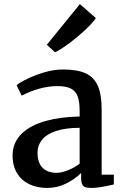

<svg xmlns="http://www.w3.org/2000/svg" viewBox="-20 -906 601 937"><path d="M368.7 -362.8Q368.7 -409.7 358.9 -435.8Q349.1 -461.9 326.2 -473.6Q303.2 -485.8 259.8 -485.8Q177.7 -485.8 85.9 -439.5H85.4L61 -490.2Q75.7 -503.4 114 -521.7Q152.3 -540 196.8 -553.2Q243.7 -566.9 287.1 -566.9Q358.4 -566.9 399.2 -547.6Q439.9 -528.3 458 -485.8Q476.1 -443.8 476.1 -371.1V-53.7H535.6V-5.9Q463.4 11.2 428.2 11.2Q406.7 11.2 396.5 7.6Q386.2 3.9 381.3 -6.3Q376 -17.1 376 -38.6V-62Q345.2 -31.2 302 -10Q258.8 11.2 210.4 11.2Q162.6 11.2 124.5 -6.3Q86.4 -23.9 64.5 -58.6Q41.5 -94.7 41.5 -147.5Q41.5 -210 85.2 -252.9Q128.9 -295.9 205.6 -316.4Q277.8 -335.9 368.7 -337.4ZM368.7 -282.2Q299.3 -282.2 252.4 -266.4Q205.6 -250.5 184.1 -222.7Q163.1 -195.8 163.1 -161.6Q163.1 -111.8 187.7 -87.2Q212.4 -62.5 256.8 -62.5Q279.8 -62.5 312.3 -75.4Q344.7 -88.4 368.7 -106.9ZM369.6 -885.7H370.1L447.8 -817.9Q435.1 -796.9 396.5 -760.7Q357.9 -724.6 314 -691.9Q269.5 -659.7 249 -651.4H248L208.5 -687.5Z"/></svg>

Font: Merriweather
Style: Regular
Weight: 400
Designer: Eben Sorkin
Foundry: Eben Sorkin
Version: Version 1.584; ttfautohint (v1.8.1)